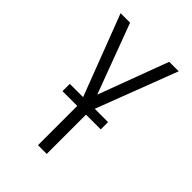

<svg xmlns="http://www.w3.org/2000/svg" viewBox="-215 -832 930 930"><g transform="rotate(45 250.0 -367.5)"><path d="M220 0V-293L51 -735H116L250 -376L384 -735H449L280 -293V0ZM381 -269H119V-319H381Z"/></g></svg>

Font: Iosevka Fixed Light
Style: Regular
Weight: 300
Monospace: yes
Designer: Belleve Invis
Foundry: Belleve Invis
Version: Version 32.3.0